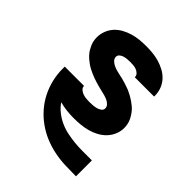

<svg xmlns="http://www.w3.org/2000/svg" viewBox="-203 -660 1006 1006"><g transform="rotate(45 300.0 -156.5)"><path d="M522 215Q482 215 442 213.5Q402 212 362.5 204Q323 196 286 180.5Q249 165 216 141.5Q183 118 156.5 87.5Q130 57 112 21.5Q94 -14 84.5 -53.5Q75 -93 75 -133V-150H218V-149Q218 -137 228 -128.5Q238 -120 250 -116Q262 -112 274.5 -111Q287 -110 299 -110Q311 -110 323 -111Q335 -112 347 -115Q359 -118 369.5 -125.5Q380 -133 380 -145Q380 -158 370.5 -167.5Q361 -177 349.5 -182Q338 -187 325.5 -190.5Q313 -194 301 -196.5Q289 -199 276.5 -202.5Q264 -206 252 -209.5Q240 -213 228 -217.5Q216 -222 204.5 -227Q193 -232 181.5 -238Q170 -244 159.5 -251.5Q149 -259 139.5 -267Q130 -275 121.5 -284.5Q113 -294 106.5 -305Q100 -316 95 -327.5Q90 -339 87.5 -351.5Q85 -364 85 -377Q85 -402 94 -425.5Q103 -449 119.5 -467Q136 -485 158 -497Q180 -509 203.5 -516Q227 -523 251.5 -525.5Q276 -528 301 -528Q326 -528 350.5 -525.5Q375 -523 398.5 -516Q422 -509 444 -497Q466 -485 482.5 -467Q499 -449 508 -425.5Q517 -402 517 -377V-370H374V-371Q374 -383 365.5 -391.5Q357 -400 346 -404Q335 -408 323.5 -409Q312 -410 301 -410Q290 -410 279 -409Q268 -408 257 -405Q246 -402 237 -394.5Q228 -387 228 -376Q228 -363 237.5 -353.5Q247 -344 258.5 -338.5Q270 -333 282 -329.5Q294 -326 306.5 -323.5Q319 -321 331.5 -318Q344 -315 356 -311Q368 -307 380 -303Q392 -299 403.5 -293.5Q415 -288 426 -282Q437 -276 447.5 -268.5Q458 -261 468 -253Q478 -245 486 -235.5Q494 -226 501 -215Q508 -204 513 -192.5Q518 -181 520.5 -168.5Q523 -156 523 -143Q523 -118 513 -94Q503 -70 485.5 -52Q468 -34 445.5 -22Q423 -10 399 -3.5Q375 3 349.5 5.5Q324 8 299 8Q272 8 245.5 5Q219 2 194 -5Q210 19 233 37Q256 55 282 67Q308 79 336.5 85Q365 91 394 94Q423 97 452 97Q481 97 510 97H523V215Z"/></g></svg>

Font: Iosevka Heavy Extended
Style: Regular
Weight: 900
Width: 7
Monospace: yes
Designer: Belleve Invis
Foundry: Belleve Invis
Version: Version 32.5.0; ttfautohint (v1.8.4)